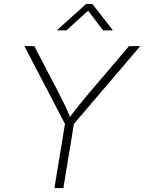

<svg xmlns="http://www.w3.org/2000/svg" viewBox="-20 -964 739 984"><path d="M258.8 0 313 -329.1 105 -727.5H155.8L281.2 -487.3Q298.8 -453.1 314.5 -420.4Q330.1 -387.7 345.2 -348.6H327.1Q355 -387.7 381.6 -420.7Q408.2 -453.6 436.5 -487.3L641.1 -727.5H698.7L358.9 -329.1L304.7 0ZM320.3 -808.1H273.9L274.4 -811.5L421.4 -943.8H453.1L556.6 -811.5L556.2 -808.1H508.8L431.6 -909.2Z"/></svg>

Font: Inter ExtraLight
Style: Italic
Weight: 250
Italic angle: -9.3988°
Designer: Rasmus Andersson
Foundry: rsms
Version: Version 4.001;git-66647c0bb